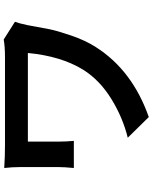

<svg xmlns="http://www.w3.org/2000/svg" viewBox="87 -858 826 1040"><g transform="rotate(-90 500.0 -338.0)"><path d="M806 -731 902 -670Q894 -650 884 -603Q870 -524 861.5 -482Q853 -440 827 -364Q801 -288 765 -232Q639 -34 386 55L274 -59Q384 -86 485 -148.5Q586 -211 642 -300Q716 -420 733 -600H253V-433Q253 -392 257 -351H110Q115 -403 115 -433V-644Q115 -685 110 -728Q174 -724 233 -724H711Q768 -724 806 -731Z"/></g></svg>

Font: Noto Sans Korean Bold
Style: Bold
Weight: 700
Designer: Ryoko NISHIZUKA  (kana & ideographs); Paul D. Hunt (Latin, Greek & Cyrillic); Wenlong ZHANG  (bopomofo); Sandoll Communi
Foundry: Adobe Systems Incorporated
Version: Version 1.000;PS 1;hotconv 1.0.78;makeotf.lib2.5.61930